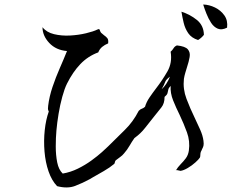

<svg xmlns="http://www.w3.org/2000/svg" viewBox="-20 -831 1040 854"><path d="M885 -205Q887 -190 885 -182.5Q883 -175 879 -168Q878 -165 876.5 -162Q875 -159 873 -155Q871 -148 871 -141Q871 -134 869 -130Q864 -122 849 -108.5Q834 -95 815.5 -84Q797 -73 783 -71Q780 -71 774 -73Q770 -74 766.5 -74.5Q763 -75 761 -71Q771 -88 783.5 -100.5Q796 -113 806.5 -127Q817 -141 820 -161Q826 -203 811.5 -242.5Q797 -282 779 -320Q763 -352 750 -384.5Q737 -417 739 -449Q730 -440 728.5 -432Q727 -424 725 -416.5Q723 -409 712 -400Q712 -371 698 -353.5Q684 -336 668 -316Q646 -289 626 -263Q606 -237 578 -217Q566 -200 556 -182.5Q546 -165 532 -149Q524 -139 515 -133Q506 -127 495 -118Q492 -115 491 -109.5Q490 -104 488 -102Q469 -86 441.5 -70Q414 -54 389 -40Q386 -38 379 -34Q348 -17 314 -4Q280 9 234 -3Q210 -28 196 -68.5Q182 -109 178 -157Q174 -205 179 -252Q184 -299 197 -335Q194 -341 193.5 -345Q193 -349 194 -356Q194 -358 194 -359Q199 -401 213.5 -444Q228 -487 246 -528Q264 -569 278 -604Q229 -608 199 -640Q169 -672 169 -710Q187 -687 220.5 -679Q254 -671 291.5 -673Q329 -675 362.5 -683Q396 -691 414 -700Q420 -703 422 -700.5Q424 -698 425 -694Q427 -688 430 -685Q433 -682 436.5 -679.5Q440 -677 443 -674Q452 -668 457.5 -661Q463 -654 461 -638Q446 -632 434.5 -622.5Q423 -613 417 -598Q371 -581 337.5 -546Q304 -511 278 -459Q267 -437 257 -400.5Q247 -364 240.5 -324.5Q234 -285 231 -251Q228 -218 228 -179.5Q228 -141 234.5 -108.5Q241 -76 259 -59Q294 -65 326.5 -81Q359 -97 386.5 -117Q414 -137 433.5 -154.5Q453 -172 461 -180Q498 -217 535 -253Q572 -289 597 -338Q605 -346 611 -347.5Q617 -349 625 -356Q631 -377 645 -397.5Q659 -418 675 -439Q702 -474 724.5 -513Q747 -552 739 -601Q747 -608 752 -616.5Q757 -625 767 -629Q804 -625 815.5 -611.5Q827 -598 823.5 -577.5Q820 -557 812 -533Q808 -520 804 -506.5Q800 -493 798 -480Q793 -435 809.5 -391.5Q826 -348 846 -307Q859 -280 870.5 -254Q882 -228 885 -205ZM887 -676Q876 -662 861 -653Q832 -662 817.5 -683Q803 -704 797 -729.5Q791 -755 787 -779Q825 -767 855.5 -742.5Q886 -718 887 -676ZM990 -708Q966 -696 948.5 -703.5Q931 -711 919 -729.5Q907 -748 898.5 -769.5Q890 -791 885 -807Q884 -810 884 -811Q911 -810 936.5 -797.5Q962 -785 978 -762.5Q994 -740 990 -708ZM736 -490Q718 -477 714.5 -466Q711 -455 699 -434Q722 -455 736 -490Z"/></svg>

Font: Yuji Mai
Style: Regular
Weight: 400
Designer: Kataoka Yuji
Foundry: Kinuta Font Factory
Version: Version 3.002